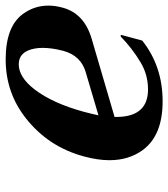

<svg xmlns="http://www.w3.org/2000/svg" viewBox="22 -609 597 681"><g transform="rotate(-90 320.5 -268.5)"><path d="M301.8 9.8Q180.7 9.8 128.9 -60.5Q92.8 -109.9 92.8 -178.7Q92.8 -220.2 106 -268.6Q139.6 -394.5 240.7 -474.6Q332 -546.9 450.2 -546.9Q568.4 -546.9 612.8 -483.9Q641.1 -443.8 641.1 -395.5Q641.1 -371.1 633.8 -344.7Q613.3 -268.1 522.9 -241.7L246.1 -160.6Q246.1 -132.8 250 -114.7Q265.6 -42 343.8 -42Q396 -42 439.9 -68.4Q489.7 -98.1 531.2 -138.7H537.6L517.1 -62.5Q425.8 9.8 301.8 9.8ZM252 -217.8 405.8 -263.2Q463.4 -280.3 480.5 -341.8Q491.2 -382.8 491.2 -415.5Q491.2 -430.7 488.8 -443.8Q478.5 -500.5 432.9 -500.5Q387.2 -500.5 343.8 -444.3Q294.4 -379.9 264.2 -268.6Q255.9 -236.8 252 -217.8Z"/></g></svg>

Font: Cursive Sans
Style: Bold
Weight: 700
Italic angle: -15°
Designer: Wojciech Kalinowski "wmk69" (wmk69@o2.pl)
Foundry: Wojciech Kalinowski "wmk69" (wmk69@o2.pl)
Version: Wersja 3.1.0; 2022-02-18